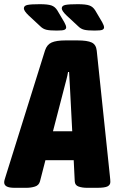

<svg xmlns="http://www.w3.org/2000/svg" viewBox="-53 -895 563 917"><path d="M17 2Q-9 2 -21 -4.5Q-33 -11 -33 -24Q-33 -30 -31 -36.5Q-29 -43 -26 -53L162 -654Q171 -682 193.5 -692Q216 -702 260 -702H317Q364 -702 385 -692Q406 -682 409 -653L472 -53Q473 -44 473.5 -37.5Q474 -31 474 -26Q474 -12 461 -5Q448 2 410 2H363Q340 2 322.5 -4Q305 -10 304 -29L299 -130H164L138 -29Q133 -10 114 -4Q95 2 73 2ZM255 -480 200 -268H292L281 -480Q280 -496 279 -514.5Q278 -533 277 -551H272Q269 -533 264 -514.5Q259 -496 255 -480ZM218 -749Q184 -749 168 -753Q152 -757 140 -769L84 -821Q61 -843 61 -855Q61 -868 78.5 -871.5Q96 -875 137 -875Q175 -875 192.5 -869Q210 -863 221 -845L254 -789Q263 -773 263 -764Q263 -757 255.5 -753Q248 -749 218 -749ZM399 -749Q365 -749 349 -753Q333 -757 321 -769L265 -821Q242 -843 242 -855Q242 -868 259.5 -871.5Q277 -875 318 -875Q356 -875 373.5 -869Q391 -863 402 -845L435 -789Q444 -773 444 -764Q444 -757 436.5 -753Q429 -749 399 -749Z"/></svg>

Font: Asap Condensed Condensed ExtraBold
Style: Italic
Weight: 800
Width: 3
Italic angle: -6°
Designer: Pablo Cosgaya
Foundry: Omnibus-Type
Version: Version 3.001; ttfautohint (v1.8.4.7-5d5b)